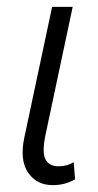

<svg xmlns="http://www.w3.org/2000/svg" viewBox="-20 -530 285 560"><path d="M199 -7Q170 10 134 10Q87 10 62 -26.5Q37 -63 51 -129L132 -510H192L113 -138Q102 -86 112.5 -65.5Q123 -45 151 -45Q176 -45 195 -57Z"/></svg>

Font: Radio Canada Condensed Light
Style: Italic
Weight: 300
Width: 3
Italic angle: -12°
Designer: Charles Daoud, Etienne Aubert Bonn, Alexandre Saumier Demers, Jacques Le Bailly
Foundry: Radio-Canada
Version: Version 2.104; ttfautohint (v1.8.4.7-5d5b);gftools[0.9.28.de